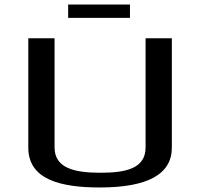

<svg xmlns="http://www.w3.org/2000/svg" viewBox="-20 -818 885 848"><path d="M424 -55C307 -55 221 -76 221 -167V-649H105V-166C105 -25 247 10 421 10C633 10 739 -49 739 -166V-649H623V-167C623 -76 541 -55 424 -55ZM554 -739V-798H281V-739Z"/></svg>

Font: Gamestation Extended
Style: Regular
Weight: 400
Width: 7
Designer: Jonas Hecksher
Foundry: Jonas Hecksher, Playtypeª, e-types AS
Version: Version 1.003